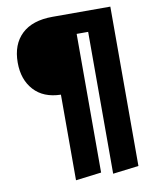

<svg xmlns="http://www.w3.org/2000/svg" viewBox="-98 -770 876 1069"><g transform="rotate(-10 340.0 -235.5)"><path d="M600 -695V206L454 224V-578H389V206L244 224V-260Q146 -262 92 -321.5Q38 -381 38 -477Q38 -580 98.5 -637.5Q159 -695 273 -695Z"/></g></svg>

Font: Fira Sans Compressed ExtraBold
Style: Regular
Weight: 800
Width: 1
Designer: bBox Type GmbH & Carrois Corporate GbR & Edenspiekermann AG
Foundry: bBox Type GmbH & Carrois Corporate GbR & Edenspiekermann AG
Version: Version 4.301